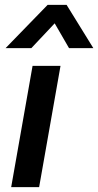

<svg xmlns="http://www.w3.org/2000/svg" viewBox="-20 -770 404 790"><path d="M114 -499H229L141 0H26ZM176 -750H254L364 -572H264L205 -674L109 -572H3Z"/></svg>

Font: Bai Jamjuree SemiBold
Style: Italic
Weight: 600
Italic angle: -10°
Version: Version 1.000; ttfautohint (v1.6)